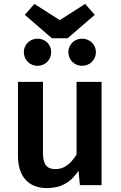

<svg xmlns="http://www.w3.org/2000/svg" viewBox="-20 -948 617 983"><path d="M286 -845 156 -928 107 -872 246 -752H326L465 -872L416 -928ZM172 -750C133 -750 102 -720 102 -681C102 -642 133 -611 172 -611C212 -611 242 -642 242 -681C242 -720 212 -750 172 -750ZM400 -750C361 -750 330 -720 330 -681C330 -642 361 -611 400 -611C440 -611 471 -642 471 -681C471 -720 440 -750 400 -750ZM500 -529H372V-157C341 -107 306 -82 265 -82C220 -82 200 -105 200 -165V-529H72V-149C72 -46 125 15 220 15C292 15 343 -14 382 -74L389 0H500Z"/></svg>

Font: Fira Sans Medium
Style: Regular
Weight: 500
Designer: Carrois Corporate & Edenspiekermann AG
Foundry: Carrois Corporate GbR & Edenspiekermann AG
Version: Version 4.203